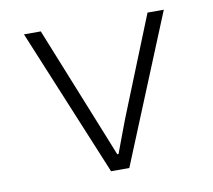

<svg xmlns="http://www.w3.org/2000/svg" viewBox="-63 -581 726 653"><g transform="rotate(-10 300.0 -255.0)"><path d="M270 0 59.1 -509.8H117.2L242.2 -199.2Q253.4 -172.4 272.9 -122.8Q292.5 -73.2 300.8 -53.2H305.2Q310.1 -65.4 329.3 -117.7Q348.6 -169.9 360.8 -199.2L485.8 -509.8H542L333 0Z"/></g></svg>

Font: Office Code Pro D Light
Style: Regular
Weight: 300
Designer: Nathan Rutzky & Paul D. Hunt
Foundry: Adobe Systems Incorporated
Version: Version 1.004;PS 001.004;hotconv 1.0.70;makeotf.lib2.5.58329